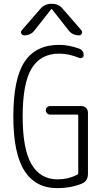

<svg xmlns="http://www.w3.org/2000/svg" viewBox="-20 -975 540 1005"><path d="M280.3 9.8Q166 9.8 107.9 -81.1Q49.8 -171.9 49.8 -365.2Q49.8 -562.5 108.4 -651.4Q167 -740.2 290 -740.2Q338.9 -740.2 393.6 -720.7Q418 -711.9 418 -686.5Q418 -677.7 410.6 -673.3Q403.3 -668.9 394.5 -671.9Q339.8 -694.3 290 -694.3Q192.4 -694.3 145.5 -616.7Q98.6 -539.1 98.6 -365.2Q98.6 -194.3 145 -115.2Q191.4 -36.1 282.2 -36.1Q335.9 -36.1 384.8 -60.5Q389.6 -62.5 389.6 -68.4V-370.1Q389.6 -375 384.8 -375H242.2Q233.4 -375 226.6 -381.8Q219.7 -388.7 219.7 -397.9Q219.7 -407.2 226.6 -413.6Q233.4 -419.9 242.2 -419.9H405.3Q419.9 -419.9 430.2 -410.2Q440.4 -400.4 440.4 -384.8V-65.4Q440.4 -27.3 408.2 -13.7Q350.6 9.8 280.3 9.8ZM252 -955.1Q288.1 -955.1 309.6 -927.7L406.2 -816.4Q412.1 -808.6 408.2 -799.3Q404.3 -790 393.6 -790Q358.4 -790 338.9 -816.4L252 -926.8Q251 -927.7 250 -927.7L248 -926.8L161.1 -816.4Q141.6 -790 106.4 -790Q96.7 -790 91.8 -798.8Q86.9 -807.6 93.8 -816.4L190.4 -927.7Q212.9 -955.1 248 -955.1Z"/></svg>

Font: Rounded-L Mgen+ 1m light
Style: Regular
Weight: 200
Designer: [Source Han Sans]
Ryoko NISHIZUKA  (kana & ideographs); Paul D. Hunt (Latin, Greek & Cyrillic); Wenlong ZHANG  (bopomofo
Version: Version 1.059.20150602